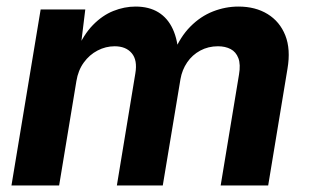

<svg xmlns="http://www.w3.org/2000/svg" viewBox="-20 -568 946 588"><path d="M15.1 0 104.5 -539.1H241.2L225.1 -407.7L214.4 -412.1Q235.4 -461.4 264.4 -491.2Q293.5 -521 327.1 -534.4Q360.8 -547.9 395 -547.9Q436.5 -547.9 465.1 -530.3Q493.7 -512.7 509.3 -478.8Q524.9 -444.8 526.9 -396L511.7 -405.8Q531.7 -455.1 563 -486.6Q594.2 -518.1 632.3 -533Q670.4 -547.9 710.4 -547.9Q762.2 -547.9 799.6 -524.9Q836.9 -502 853.8 -459.5Q870.6 -417 860.4 -357.4L801.3 0H655.8L711.9 -339.4Q717.3 -370.6 710 -389.9Q702.6 -409.2 686.3 -417.7Q669.9 -426.3 647.5 -426.3Q617.7 -426.3 593.3 -413.1Q568.8 -399.9 553.2 -377Q537.6 -354 532.7 -325.7L478.5 0H337.9L394.5 -343.3Q401.4 -383.8 383.5 -405Q365.7 -426.3 331.1 -426.3Q303.7 -426.3 278.8 -413.3Q253.9 -400.4 236.6 -376.5Q219.2 -352.5 213.9 -319.3L161.1 0Z"/></svg>

Font: Inter 18pt
Style: Bold Italic
Weight: 700
Italic angle: -9.3988°
Designer: Rasmus Andersson
Foundry: rsms
Version: Version 4.001;git-66647c0bb